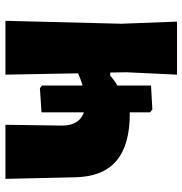

<svg xmlns="http://www.w3.org/2000/svg" viewBox="-2 -686 687 724"><g transform="rotate(-90 342.0 -323.5)"><path d="M615 -210 623 0H423L432 -190L431 -252H420Q400 -235 382 -225V-98L292 -93L281 -101V-179L277 -178Q157 -178 97.5 -229Q38 -280 36 -384L30 -647H234L231 -436Q230 -369 281 -351V-511L372 -517L382 -509V-356Q400 -361 428 -373L423 -647H626Z"/></g></svg>

Font: Luna Sans Black
Style: Regular
Weight: 900
Designer: Juan Pablo del Peral
Foundry: Huerta Tipografica
Version: Version 2.001; ttfautohint (v1.5)